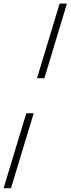

<svg xmlns="http://www.w3.org/2000/svg" viewBox="-72 -780 383 1040"><path d="M168.5 -356.5H128.5L251 -760.5H290.5ZM-52.5 239.5 70.5 -166.5H110.5L-12.5 239.5Z"/></svg>

Font: Newsreader 60pt Medium
Style: Italic
Weight: 500
Italic angle: -17°
Designer: Hugues Gentile
Foundry: Production Type
Version: Version 1.003